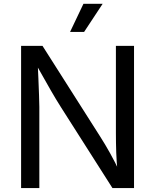

<svg xmlns="http://www.w3.org/2000/svg" viewBox="-20 -962 793 982"><path d="M87.9 -727.5H197.3L493.2 -262.2Q516.1 -226.6 543.2 -178.2Q570.3 -129.9 595.2 -75.7H582Q576.2 -130.9 574.5 -181.2Q572.8 -231.4 572.8 -281.2V-727.5H665.5V0H555.2L291.5 -414.1Q266.1 -454.1 240 -499.5Q213.9 -544.9 155.3 -648.9H172.4L176.3 -562Q178.2 -514.6 179.7 -473.6Q181.2 -432.6 181.2 -415V0H87.9ZM406.7 -942.4H504.9L410.2 -798.8H338.4Z"/></svg>

Font: Inter RS Variable
Style: Regular
Weight: 400
Designer: Rasmus Andersson (customised by Maria Ramos and Noel Pretorius)
Foundry: rsms
Version: Version 3.001;Glyphs 3.2.3 (3260)